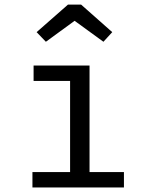

<svg xmlns="http://www.w3.org/2000/svg" viewBox="-20 -830 655 850"><path d="M376.4 -540V-68.2H528.7V0H123.6V-68.2H290.3V-471.8H128.7V-540ZM183.1 -645.1 142.1 -687.7 281 -809.7H339L476.9 -687.7L437.9 -645.1L310.3 -737.9Z"/></svg>

Font: FiraCode Nerd Font
Style: Regular
Weight: 400
Designer: Carrois Corporate, Edenspiekermann AG, Nikita Prokopov
Foundry: Carrois Corporate, Edenspiekermann AG, Nikita Prokopov
Version: Version 6.002;Nerd Fonts 2.1.0